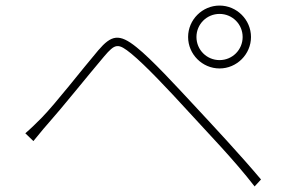

<svg xmlns="http://www.w3.org/2000/svg" viewBox="-20 -721 1040 690"><path d="M686 -588C686 -634 723 -671 769 -671C815 -671 852 -634 852 -588C852 -542 815 -505 769 -505C723 -505 686 -542 686 -588ZM656 -588C656 -526 707 -475 769 -475C831 -475 882 -526 882 -588C882 -650 831 -701 769 -701C707 -701 656 -650 656 -588ZM71 -242 100 -214C113 -229 133 -255 151 -275C201 -331 298 -452 354 -518C394 -565 404 -567 452 -528C502 -487 584 -400 658 -319C728 -242 820 -148 895 -51L918 -76C844 -164 747 -268 680 -340C614 -411 525 -508 471 -551C408 -602 380 -595 333 -540C276 -473 180 -349 130 -298C108 -276 93 -261 71 -242Z"/></svg>

Font: Source Han Sans CN ExtraLight
Style: Regular
Weight: 250
Designer: Ryoko NISHIZUKA (kana & ideographs); Paul D. Hunt (Latin, Greek & Cyrillic); Wenlong ZHANG (bopomofo); Sandoll Communica
Foundry: Adobe Systems Incorporated
Version: Version 1.004;PS 1.004;hotconv 16.6.51;makeotf.lib2.5.65220